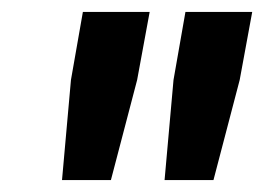

<svg xmlns="http://www.w3.org/2000/svg" viewBox="-20 -720 443 322"><path d="M84 -418H166L210 -586L231 -700H119L99 -586ZM256 -418H338L382 -586L403 -700H291L271 -586Z"/></svg>

Font: Fixel Display 20240404 SemiBold
Style: Italic
Weight: 600
Italic angle: -10°
Designer: AlfaBravo + MacPaw
Foundry: Kyrylo Tkachov, Marchela Mozhyna, Serhii Makarenko, Maria Weinstein, Zakhar Kryvoshyya
Version: Version 1.211;Glyphs 3.2 (3225)